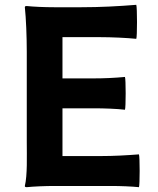

<svg xmlns="http://www.w3.org/2000/svg" viewBox="-20 -771 655 796"><path d="M91 -370V-185C91 -122 94 -46 83 0C83 2 83 5 91 5C120 2 167 0 207 0H323H440C480 0 527 2 556 5C560 0 560 -124 556 -131C504 -127 452 -124 398 -124H239V-322H369C412 -322 466 -320 498 -316C502 -322 502 -446 498 -452C455 -448 412 -446 369 -446H239V-617H392C443 -617 507 -614 545 -610C549 -617 549 -741 545 -751C470 -745 395 -741 318 -741H204C165 -741 119 -743 91 -746C88 -746 83 -746 83 -741C88 -695 91 -619 91 -556V-370Z"/></svg>

Font: GenSekiGothic2 TW B
Style: Regular
Weight: 700
Version: Version 2.100;PS 2.1;hotconv 16.6.51;makeotf.lib2.5.65220 DE